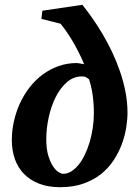

<svg xmlns="http://www.w3.org/2000/svg" viewBox="-20 -760 575 792"><path d="M367.2 -292Q367.2 -315.4 365.7 -334.7Q364.3 -354 361.8 -370.8Q359.4 -387.7 355.7 -402.8Q352.1 -418 347.2 -433.1Q341.8 -437.5 335.4 -441.2Q329.1 -444.8 317.9 -444.8Q283.2 -444.8 255.9 -420.9Q228.5 -397 209.7 -359.4Q190.9 -321.8 180.9 -275.9Q170.9 -230 170.9 -186Q170.9 -145.5 179.2 -118.2Q187.5 -90.8 198.7 -74Q210 -57.1 221.7 -50Q233.4 -43 240.2 -43Q257.8 -43 273.9 -53Q290 -63 304.2 -80.3Q318.4 -97.7 329.8 -121.6Q341.3 -145.5 349.6 -173.1Q357.9 -200.7 362.5 -231.2Q367.2 -261.7 367.2 -292ZM505.9 -294.9Q505.9 -266.6 500.5 -232.9Q495.1 -199.2 482.4 -165Q469.7 -130.9 448.7 -98.9Q427.7 -66.9 397 -42.2Q366.2 -17.6 324.2 -2.7Q282.2 12.2 228 12.2Q178.7 12.2 141.6 -2.2Q104.5 -16.6 79.3 -42.2Q54.2 -67.9 41.5 -103.5Q28.8 -139.2 28.8 -182.1Q28.8 -221.7 37.6 -260.5Q46.4 -299.3 62.7 -334.7Q79.1 -370.1 102.8 -400.4Q126.5 -430.7 156.2 -452.6Q186 -474.6 221.4 -487.3Q256.8 -500 296.9 -500Q299.3 -500 303.2 -499.3Q307.1 -498.5 311.5 -497.8Q315.9 -497.1 320.1 -496.3Q324.2 -495.6 327.1 -495.1Q308.1 -540.5 283.7 -583Q259.3 -625.5 230 -662.1L150.9 -682.1L154.8 -715.8L319.8 -740.2Q339.4 -715.8 360.8 -685.3Q382.3 -654.8 403.1 -619.6Q423.8 -584.5 442.4 -545.4Q460.9 -506.3 475.1 -465.1Q489.3 -423.8 497.6 -380.9Q505.9 -337.9 505.9 -294.9Z"/></svg>

Font: Charis SIL CyrE
Style: Bold Italic
Weight: 700
Italic angle: -11°
Foundry: SIL International
Version: Version 5.000